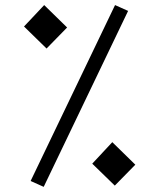

<svg xmlns="http://www.w3.org/2000/svg" viewBox="-20 -723 626 753"><path d="M151.4 9.8 100.1 -13.2 431.2 -703.1 482.4 -680.2ZM162.6 -532.7 74.2 -619.1 153.3 -703.1 243.2 -615.2ZM430.2 4.9 341.8 -81.1 420.4 -165.5 510.7 -77.1Z"/></svg>

Font: Cascadia Mono PL Light
Style: Regular
Weight: 300
Monospace: yes
Designer: Aaron Bell
Foundry: Saja Typeworks
Version: Version 2404.023; ttfautohint (v1.8.4)